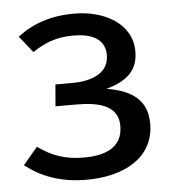

<svg xmlns="http://www.w3.org/2000/svg" viewBox="-45 -581 583 635"><g transform="rotate(-5 247.0 -263.5)"><path d="M15 -54C66 -14 130 12 218 12C341 12 443 -41 443 -155C443 -232 394 -268 309 -282C383 -302 415 -338 415 -397C415 -490 323 -539 225 -539C145 -539 87 -518 35 -479L79 -424C118 -450 156 -467 215 -467C272 -467 320 -449 320 -393C320 -334 265 -311 196 -311H142L136 -239H206C283 -239 344 -222 344 -156C344 -82 283 -62 215 -62C151 -62 108 -79 63 -111Z"/></g></svg>

Font: FiraGO Unicode
Style: Regular
Weight: 400
Designer: bBox Type
Foundry: bBox Type GmbH
Version: Version 1.001;PS 001.001;hotconv 1.0.88;makeotf.lib2.5.64775